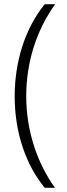

<svg xmlns="http://www.w3.org/2000/svg" viewBox="-20 -737 317 915"><path d="M50 -278C50 -103 104 49 193 158H242C159 43 105 -111 105 -278C105 -443 155 -595 243 -717H193C100 -602 50 -445 50 -278Z"/></svg>

Font: Noto Sans Lao ExtraCondensed Light
Style: Regular
Weight: 300
Width: 2
Designer: Monotype Design Team
Foundry: Monotype Imaging Inc.
Version: Version 2.003